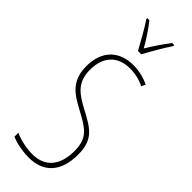

<svg xmlns="http://www.w3.org/2000/svg" viewBox="-311 -975 1010 1010"><g transform="rotate(45 194.5 -470.0)"><path d="M183 -793H207C233 -840 267 -900 296 -943V-950H280C246 -904 221 -868 195 -824C171 -868 137 -917 111 -950H95V-943C117 -912 156 -843 183 -793ZM346 -185C346 -299 292 -327 201 -376C132 -413 74 -447 74 -545C74 -640 125 -699 219 -699C246 -699 287 -694 326 -674L337 -696C310 -711 264 -724 219 -724C117 -724 47 -663 47 -545C47 -431 113 -395 189 -354C277 -307 319 -280 319 -185C319 -82 272 -16 172 -16C129 -16 77 -28 42 -44V-15C81 2 134 10 172 10C284 10 346 -59 346 -185Z"/></g></svg>

Font: Noto Sans Gurmukhi UI ExtraCondensed Thin
Style: Regular
Weight: 100
Width: 2
Designer: Jelle Bosma - Monotype Design Team
Foundry: Monotype Imaging Inc.
Version: Version 2.004